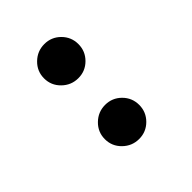

<svg xmlns="http://www.w3.org/2000/svg" viewBox="7 -1032 585 585"><g transform="rotate(45 300.0 -739.0)"><path d="M201.5 -687Q180 -665 149.5 -665Q119 -665 97.5 -687Q76 -709 76 -739.5Q76 -770 97.5 -791.5Q119 -813 149.5 -813Q180 -813 201.5 -791.5Q223 -770 223 -739.5Q223 -709 201.5 -687ZM463.5 -687Q442 -665 411.5 -665Q381 -665 359.5 -687Q338 -709 338 -739.5Q338 -770 359.5 -791.5Q381 -813 411.5 -813Q442 -813 463.5 -791.5Q485 -770 485 -739.5Q485 -709 463.5 -687Z"/></g></svg>

Font: Cinzel Decorative Black
Style: Regular
Weight: 900
Designer: Natanael Gama
Version: Version 1.002;PS 001.002;hotconv 1.0.56;makeotf.lib2.0.21325